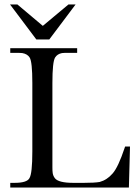

<svg xmlns="http://www.w3.org/2000/svg" viewBox="-20 -841 616 861"><path d="M287 -821H319L201 -664H143L25 -821H58L172 -725ZM558 0H26V-21H45Q101 -21 112 -42Q125 -63 125 -162V-469Q125 -564 113 -583Q103 -599 80 -603Q76 -604 41 -604H26V-625H326V-604H272Q263 -604 258 -603Q237 -599 227 -583Q215 -563 215 -469V-92Q215 -75 216 -68Q217 -54 226 -42Q242 -21 309 -21H356Q404 -21 427 -25Q460 -34 485 -63Q510 -91 539 -178L541 -184H563Z"/></svg>

Font: New Athena Unicode
Style: Regular
Weight: 400
Designer: J. Rusten 1997; rev. by R. Hancock 2001, 2002, rev. by D. Mastronarde 2002-2021
Foundry: GreekKeys New Athena Unicode
Version: Version 5.008